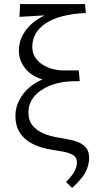

<svg xmlns="http://www.w3.org/2000/svg" viewBox="-20 -731 471 946"><path d="M335 195 305 165Q331 141 345 116.5Q359 92 359 69Q359 45 340.5 33.5Q322 22 293 16.5Q264 11 232 6Q198 1 167 -10.5Q136 -22 111 -41Q86 -60 71 -89.5Q56 -119 56 -160Q56 -202 75.5 -239Q95 -276 130 -304.5Q165 -333 213.5 -349Q262 -365 321 -365L346 -331Q278 -330 227 -309.5Q176 -289 148 -255Q120 -221 120 -178Q120 -137 141 -112Q162 -87 195.5 -73Q229 -59 268 -53Q296 -48 322.5 -43Q349 -38 371 -28Q393 -18 406 -0.5Q419 17 419 47Q419 73 409.5 98.5Q400 124 381 147.5Q362 171 335 195ZM257 -331Q213 -331 179 -343Q145 -355 121.5 -376Q98 -397 85.5 -424Q73 -451 73 -480Q73 -526 95.5 -564.5Q118 -603 158 -631Q198 -659 253 -675.5Q308 -692 373 -694L403 -667Q339 -664 289.5 -651.5Q240 -639 206.5 -617Q173 -595 156 -565.5Q139 -536 139 -500Q139 -470 153.5 -448Q168 -426 191.5 -411.5Q215 -397 241.5 -390.5Q268 -384 291 -384H368L373 -331ZM76 -648 79 -711H399L403 -667Z"/></svg>

Font: Ysabeau Office
Style: Regular
Weight: 400
Designer: Christian Thalmann (Catharsis Fonts)
Version: Version 2.001;gftools[0.9.30]; featfreeze: tnum,lnum,ss02